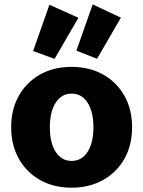

<svg xmlns="http://www.w3.org/2000/svg" viewBox="-20 -847 657 880"><path d="M308.1 13.2Q226.1 13.2 163.6 -22Q101.1 -57.1 66.2 -119.6Q31.2 -182.1 31.2 -263.7Q31.2 -345.7 66.2 -408Q101.1 -470.2 163.6 -505.4Q226.1 -540.5 308.1 -540.5Q390.1 -540.5 452.6 -505.4Q515.1 -470.2 550.3 -408Q585.4 -345.7 585.4 -263.7Q585.4 -181.6 550.3 -119.4Q515.1 -57.1 452.4 -22Q389.6 13.2 308.1 13.2ZM308.1 -109.4Q354.5 -109.4 381.3 -150.9Q408.2 -192.4 408.2 -263.7Q408.2 -335 381.3 -376.5Q354.5 -418 308.1 -418Q262.2 -418 235.4 -376.5Q208.5 -335 208.5 -263.7Q208.5 -192.4 235.4 -150.9Q262.2 -109.4 308.1 -109.4ZM424.8 -577.6 330.1 -614.7 404.8 -826.7 534.2 -766.1ZM230 -577.1 131.8 -613.3 206.5 -825.2 339.4 -765.6Z"/></svg>

Font: Schibsted Grotesk ExtraBold
Style: Regular
Weight: 800
Designer: Bakken & Baeck AS, Henrik Kongsvoll
Foundry: Schibsted ASA
Version: Version 1.100; ttfautohint (v1.8.4.7-5d5b);gftools[0.9.25]